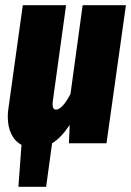

<svg xmlns="http://www.w3.org/2000/svg" viewBox="-20 -553 506 741"><path d="M466 -533 391 0H246L249 -71Q215 -20 181 0L158 168H51L63 6Q37 -8 23.5 -36Q10 -64 10 -103Q10 -120 13 -138L68 -533H235L184 -164Q183 -159 183 -150Q183 -130 196 -130Q220 -130 252 -190L299 -533Z"/></svg>

Font: Fira Sans Extra Condensed ExtraBold
Style: Italic
Weight: 800
Width: 3
Italic angle: -8°
Designer: Carrois Corporate & Edenspiekermann AG
Foundry: Carrois Corporate GbR & Edenspiekermann AG
Version: Version 4.203